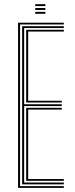

<svg xmlns="http://www.w3.org/2000/svg" viewBox="-20 -910 362 930"><path d="M67.5 0V-800H289.2V-791.5H77.2V-8.5H289.2V0ZM106.8 -34.2V-387.8H279.2V-379.2H116.5V-42.8H289.2V-34.2ZM87.2 -17V-783H289.2V-774.2H97V-405H279.2V-396.2H97V-25.8H289.2V-17ZM106.8 -413.5V-765.8H289.2V-757.2H116.5V-422H279.2V-413.5ZM150.8 -880.5V-889.8H199.8V-880.5ZM150.8 -843.2V-852.5H199.8V-843.2ZM150.8 -861.8V-871.2H199.8V-861.8Z"/></svg>

Font: Big Shoulders Inline Text Thin ExtraLight
Style: Regular
Weight: 250
Version: Version 2.002